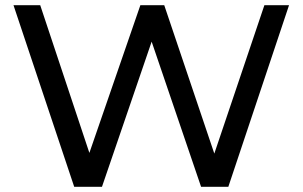

<svg xmlns="http://www.w3.org/2000/svg" viewBox="-20 -720 1166 740"><path d="M266 0 32 -700H135L350 -54H298L521 -700H613L831 -54H781L999 -700H1094L860 0H755L551 -599H578L373 0Z"/></svg>

Font: Montserrat Thin Medium
Style: Regular
Weight: 500
Version: Version 9.000